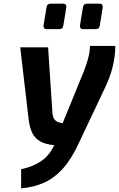

<svg xmlns="http://www.w3.org/2000/svg" viewBox="-20 -797 653 1054"><path d="M96 237V132Q157 119 203 89.5Q249 60 278 0Q231 -4 201.5 -20.5Q172 -37 157 -67.5Q142 -98 137 -144L91 -537H244L268 -175Q270 -154 278.5 -142.5Q287 -131 299.5 -126.5Q312 -122 324 -121L442 -410Q454 -440 463.5 -475Q473 -510 474 -545H613Q613 -491 599 -432.5Q585 -374 553 -308L411 -8Q370 80 323 131Q276 182 220.5 206.5Q165 231 96 237ZM436 -637Q419 -637 419 -654Q419 -655 419.5 -659.5Q420 -664 423.5 -685Q427 -706 435 -755Q438 -777 458 -777H527Q544 -777 544 -760Q544 -760 543.5 -755Q543 -750 539.5 -729Q536 -708 528 -658Q526 -637 505 -637ZM236 -637Q219 -637 219 -654Q219 -655 219.5 -659.5Q220 -664 223.5 -685Q227 -706 235 -755Q238 -777 258 -777H327Q344 -777 344 -760Q344 -760 343.5 -755Q343 -750 339.5 -729Q336 -708 328 -658Q326 -637 305 -637Z"/></svg>

Font: Exo Thin
Style: Bold Italic
Weight: 700
Italic angle: -9°
Version: Version 2.000